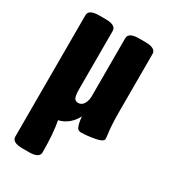

<svg xmlns="http://www.w3.org/2000/svg" viewBox="-180 -617 812 914"><g transform="rotate(30 226.5 -159.5)"><path d="M410 -53Q412 -35 412 -31Q412 -15 369 -7Q326 1 294 1Q278 1 272 -12.5Q266 -26 263.5 -43Q261 -60 260 -68Q249 -43 225.5 -22.5Q202 -2 171 5Q184 71 184 174Q184 206 127 206H92Q34 206 34 174V-493Q34 -525 92 -525H127Q184 -525 184 -493V-176Q184 -143 189.5 -128.5Q195 -114 212 -114Q232 -114 242.5 -132.5Q253 -151 253 -172V-493Q253 -525 311 -525H345Q403 -525 403 -493V-176Q403 -100 410 -53Z"/></g></svg>

Font: Asap Condensed
Style: Bold
Weight: 700
Designer: Pablo Cosgaya
Foundry: Omnibus-Type
Version: Version 1.010; ttfautohint (v1.8)